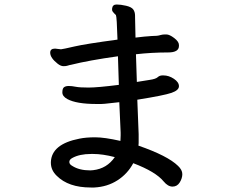

<svg xmlns="http://www.w3.org/2000/svg" viewBox="-20 -796 1040 853"><path d="M486 -738Q478 -746 478 -752V-758Q480 -776 498 -776Q516 -776 540 -770.5Q564 -765 572 -754Q580 -743 580 -726V-721Q580 -702 582 -629Q622 -634 654 -636L677 -637Q686 -638 694 -640.5Q702 -643 714 -643H719Q733 -643 754 -627Q775 -611 775 -596V-592Q775 -563 727 -563Q654 -563 584 -555L588 -432Q617 -437 644.5 -441Q672 -445 680.5 -453Q689 -461 702 -461H706Q730 -461 752.5 -446Q775 -431 775 -413Q775 -395 742 -383.5Q709 -372 590 -353Q596 -212 596 -200V-160Q596 -154 595 -149Q725 -104 771 -59Q790 -41 790 -22.5Q790 -4 778.5 14.5Q767 33 746.5 33Q726 33 707 10Q672 -33 572 -71Q547 -24 502 5Q457 34 399 37H383Q284 37 232 -15Q206 -40 206 -73V-76Q209 -156 333 -180Q362 -186 403 -186Q444 -186 515 -170Q516 -182 516 -194V-207L510 -342L446 -335L430 -334H409Q319 -334 279 -356Q257 -368 257 -385.5Q257 -403 264.5 -408.5Q272 -414 285.5 -414Q299 -414 316.5 -410.5Q334 -407 373.5 -407Q413 -407 508 -419Q506 -491 504 -546Q375 -528 295 -508Q288 -507 281 -504.5Q274 -502 262 -502Q250 -502 236 -513Q203 -539 203 -562Q203 -580 224 -580H225L251 -577Q261 -578 310.5 -589.5Q360 -601 502 -620Q499 -722 495 -729ZM490 -98Q436 -112 394 -112H385Q333 -112 301 -94Q288 -87 288 -76.5Q288 -66 301 -59Q332 -39 381 -39L394 -40Q455 -47 490 -98Z"/></svg>

Font: LXGW ZhenKai
Style: Regular
Weight: 400
Designer: LXGW / Fontworks Inc.
Foundry: LXGW / Fontworks Inc.
Version: Version 0.800;June 8, 2025